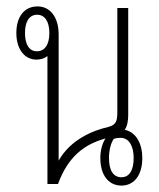

<svg xmlns="http://www.w3.org/2000/svg" viewBox="-20 -574 496 599"><path d="M359 5C398 5 424 -27 424 -81C424 -125 405 -162 369 -169C377 -180 380 -197 380 -215V-549H346V-223C346 -197 342 -184 318 -178C271 -167 201 -140 163 -73V-466C163 -520 137 -554 97 -554C56 -554 31 -522 31 -471C31 -420 57 -388 94 -388C107 -388 119 -392 128 -399V0H161C192 -85 243 -124 309 -142C298 -125 293 -102 293 -81C293 -27 319 5 359 5ZM95 -414C72 -414 58 -434 58 -471C58 -508 72 -528 96 -528C119 -528 134 -508 134 -471C134 -434 119 -414 95 -414ZM359 -21C333 -21 320 -43 320 -81C320 -104 325 -126 335 -141C341 -143 348 -144 356 -144C384 -144 397 -116 397 -81C397 -42 383 -21 359 -21Z"/></svg>

Font: Noto Sans Thai Looped ExtraCondensed ExtraLight
Style: Regular
Weight: 200
Width: 2
Designer: Sasikarn Vongin, Ben Mitchell
Foundry: The Fontpad Ltd
Version: Version 1.001